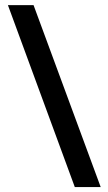

<svg xmlns="http://www.w3.org/2000/svg" viewBox="-20 -736 426 757"><path d="M274.9 1.5 11.2 -715.8H112.3L377 1.5Z"/></svg>

Font: Open Sans
Style: Regular
Weight: 600
Width: 3
Foundry: Ascender Corporation
Version: Version 1.000